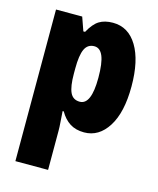

<svg xmlns="http://www.w3.org/2000/svg" viewBox="-119 -646 798 970"><g transform="rotate(15 280.0 -161.5)"><path d="M351 -563Q432 -563 478 -487Q524 -411 524 -276Q524 -140 476.5 -65Q429 10 352 10Q308 10 277.5 -9.5Q247 -29 226 -66H220Q222 -34 224 -9Q226 16 226 36V240H55V-553H192L217 -482H226Q251 -528 279.5 -545.5Q308 -563 351 -563ZM291 -424Q256 -424 241 -392Q226 -360 226 -290V-263Q226 -197 240.5 -165.5Q255 -134 291 -134Q351 -134 351 -275Q351 -352 336 -388Q321 -424 291 -424Z"/></g></svg>

Font: Noto Sans Malayalam Condensed Black
Style: Regular
Weight: 900
Width: 3
Designer: Jelle Bosma - Monotype Design Team
Foundry: Monotype Imaging Inc.
Version: Version 2.104; ttfautohint (v1.8.4.7-5d5b)